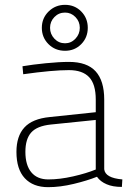

<svg xmlns="http://www.w3.org/2000/svg" viewBox="-20 -765 535 794"><path d="M48 -137Q48 -202 81 -238Q114 -274 186 -281L376 -301V-353Q376 -417 348.5 -446Q321 -475 265 -475Q197 -475 76 -458L73 -491Q114 -498 169.5 -503.5Q225 -509 265 -509Q340 -509 375.5 -470Q411 -431 411 -353V-65Q415 -29 486 -23L484 8Q446 8 421 -3Q395 -14 381 -34Q341 -18 285 -4.5Q229 9 179 9Q117 9 82.5 -28Q48 -65 48 -137ZM376 -64V-269L190 -250Q133 -244 109 -217Q85 -190 85 -137Q85 -82 109.5 -52.5Q134 -23 180 -23Q227 -23 282 -35.5Q337 -48 376 -64ZM153 -650Q153 -690 181 -717.5Q209 -745 249 -745Q289 -745 316 -717.5Q343 -690 343 -650Q343 -610 316 -582.5Q289 -555 249 -555Q208 -555 180.5 -582.5Q153 -610 153 -650ZM310 -650Q310 -676 292 -694.5Q274 -713 249 -713Q223 -713 205 -694.5Q187 -676 187 -650Q187 -624 205 -605Q223 -586 249 -586Q274 -586 292 -605Q310 -624 310 -650Z"/></svg>

Font: Cairo ExtraLight
Style: Regular
Weight: 275
Designer: Mohamed Gaber, Accademia di Belle Arti di Urbino and others
Foundry: Kief Type Foundry, Accademia di Belle Arti di Urbino and others
Version: Version 3.011